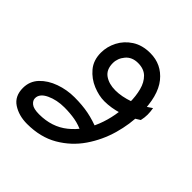

<svg xmlns="http://www.w3.org/2000/svg" viewBox="-254 -372 813 813"><g transform="rotate(45 153.0 35.0)"><path d="M29.3 325.2Q-20 325.2 -55.4 302Q-90.8 278.8 -90.8 229.5Q-90.8 189.5 -64 161.1Q-37.1 132.8 4.9 117.9Q46.9 103 91.8 103Q139.2 103 176.5 110.4Q213.9 117.7 258.3 135.7L216.3 189.5Q186.5 174.3 156.2 168.9Q126 163.6 92.3 163.6Q46.9 163.6 11.5 180.2Q-23.9 196.8 -23.9 224.1Q-23.9 238.3 -10 249.3Q3.9 260.3 36.6 260.3Q112.8 260.3 165.3 218Q217.8 175.8 245.1 106.2Q272.5 36.6 272.5 -45.4Q272.5 -84.5 263.9 -117.2Q255.4 -149.9 235.1 -169.9Q214.8 -189.9 179.7 -189.9Q144 -189.9 124 -166.3Q104 -142.6 104 -113.8Q104 -75.2 129.4 -57.4Q154.8 -39.6 193.4 -39.6Q231 -39.6 275.6 -55.4Q320.3 -71.3 359.4 -99.6Q362.8 -80.6 362.8 -63.5Q362.8 -46.4 358.4 -27.3Q319.8 -1 276.6 12.5Q233.4 25.9 192.9 25.9Q160.2 25.9 124 11Q87.9 -3.9 62.5 -33.9Q37.1 -64 37.1 -109.4Q37.1 -145.5 54.4 -179.2Q71.8 -212.9 105.2 -234.6Q138.7 -256.3 186.5 -256.3Q253.9 -256.3 296.4 -203.9Q338.9 -151.4 338.9 -43.5Q338.9 17.1 320.6 81.8Q302.2 146.5 264.4 201.7Q226.6 256.8 168 291Q109.4 325.2 29.3 325.2Z"/></g></svg>

Font: Harmattan
Style: Regular
Weight: 400
Designer: George W. Nuss III and SIL International
Foundry: SIL International
Version: Version 4.000